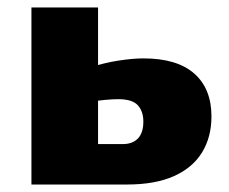

<svg xmlns="http://www.w3.org/2000/svg" viewBox="-20 -493 612 513"><path d="M64 0V-473H242V-108H308Q334 -108 348.5 -123Q363 -138 363 -168Q363 -196 348 -212Q333 -228 296 -228Q281 -228 259.5 -226Q238 -224 215 -220V-311Q257 -325 296 -331Q335 -337 363 -337Q453 -337 499 -296.5Q545 -256 545 -182Q545 -127 520 -86Q495 -45 445 -22.5Q395 0 319 0Z"/></svg>

Font: Ysabeau SC Black
Style: Regular
Weight: 900
Designer: Christian Thalmann (Catharsis Fonts)
Version: Version 2.001;gftools[0.9.30]; featfreeze: smcp